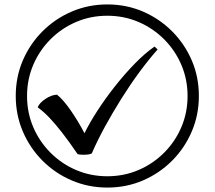

<svg xmlns="http://www.w3.org/2000/svg" viewBox="-20 -782 968 866"><path d="M355 -84Q338 -84 330 -87Q289 -147 258 -186.5Q227 -226 201.5 -252.5Q176 -279 150 -298Q158 -318 185 -336Q212 -354 237 -355Q265 -333 299 -284Q333 -235 361 -181Q384 -228 420 -283.5Q456 -339 499.5 -394Q543 -449 589 -496Q635 -543 677 -572L691 -559Q651 -514 609 -457Q567 -400 527.5 -337Q488 -274 453.5 -211Q419 -148 394 -90Q384 -84 355 -84ZM464 64Q379 64 304 32Q229 0 172 -57Q115 -114 83 -189Q51 -264 51 -349Q51 -435 83 -509.5Q115 -584 172 -641Q229 -698 304 -730Q379 -762 464 -762Q550 -762 624.5 -730Q699 -698 756 -641Q813 -584 845 -509.5Q877 -435 877 -349Q877 -264 845 -189Q813 -114 756 -57Q699 0 624.5 32Q550 64 464 64ZM464 13Q539 13 604.5 -15Q670 -43 720 -93Q770 -143 798 -208.5Q826 -274 826 -349Q826 -424 798 -489.5Q770 -555 720 -605Q670 -655 604.5 -683Q539 -711 464 -711Q389 -711 323.5 -683Q258 -655 208 -605Q158 -555 130 -489.5Q102 -424 102 -349Q102 -274 130 -208.5Q158 -143 208 -93Q258 -43 323.5 -15Q389 13 464 13Z"/></svg>

Font: hextelugu15
Style: Book
Weight: 400
Designer: Jelle Bosma - Monotype Design Team
Foundry: Monotype Imaging Inc.
Version: Version 2.003